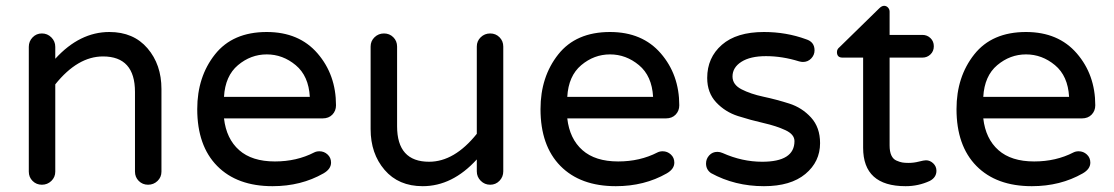

<svg xmlns="http://www.w3.org/2000/svg" viewBox="-20 -630 3829 660"><path d="M356 -520Q439 -520 487 -464Q535 -408 535 -324V-40Q535 -21 521.5 -8Q508 5 489 5Q470 5 457 -8Q444 -21 444 -40V-314Q444 -436 334 -436Q247 -436 170 -340V-40Q170 -21 156.5 -8Q143 5 124 5Q105 5 92 -8Q79 -21 79 -40V-469Q79 -488 92 -501.5Q105 -515 124 -515Q143 -515 156.5 -501.5Q170 -488 170 -469V-428Q254 -520 356 -520Z M1078 -110Q1094 -110 1106 -99Q1118 -88 1118 -71Q1118 -49 1092 -34Q1015 10 917 10Q795 10 726.5 -59.5Q658 -129 658 -255Q658 -366 719 -443Q780 -520 897 -520Q1008 -520 1071.5 -446.5Q1135 -373 1135 -268Q1135 -249 1122.5 -236Q1110 -223 1089 -223H750Q758 -153 802 -114Q846 -75 925 -75Q1000 -75 1060 -106Q1068 -110 1078 -110ZM750 -297H1045Q1041 -369 996.5 -406Q952 -443 897 -443Q842 -443 798 -406Q754 -369 750 -297Z M1433 10Q1350 10 1302 -46Q1254 -102 1254 -186V-470Q1254 -489 1267.5 -502Q1281 -515 1300 -515Q1319 -515 1332 -502Q1345 -489 1345 -470V-196Q1345 -74 1455 -74Q1542 -74 1619 -170V-470Q1619 -489 1632.5 -502Q1646 -515 1665 -515Q1684 -515 1697 -502Q1710 -489 1710 -470V-41Q1710 -22 1697 -8.5Q1684 5 1665 5Q1646 5 1632.5 -8.5Q1619 -22 1619 -41V-82Q1535 10 1433 10Z M2258 -110Q2274 -110 2286 -99Q2298 -88 2298 -71Q2298 -49 2272 -34Q2195 10 2097 10Q1975 10 1906.5 -59.5Q1838 -129 1838 -255Q1838 -366 1899 -443Q1960 -520 2077 -520Q2188 -520 2251.5 -446.5Q2315 -373 2315 -268Q2315 -249 2302.5 -236Q2290 -223 2269 -223H1930Q1938 -153 1982 -114Q2026 -75 2105 -75Q2180 -75 2240 -106Q2248 -110 2258 -110ZM1930 -297H2225Q2221 -369 2176.5 -406Q2132 -443 2077 -443Q2022 -443 1978 -406Q1934 -369 1930 -297Z M2498 -367Q2498 -339 2529 -323Q2560 -307 2604.5 -297.5Q2649 -288 2693 -274Q2737 -260 2768 -226Q2799 -192 2799 -138Q2799 -74 2748.5 -32Q2698 10 2606 10Q2506 10 2424 -35Q2407 -47 2407 -68Q2407 -84 2418 -96Q2429 -108 2446 -108Q2455 -108 2464 -104Q2531 -74 2600 -74Q2711 -74 2711 -145Q2711 -168 2680 -182.5Q2649 -197 2605 -207Q2561 -217 2517 -231Q2473 -245 2442 -278Q2411 -311 2411 -362Q2411 -432 2461.5 -476Q2512 -520 2606 -520Q2683 -520 2751 -495Q2780 -486 2780 -457Q2780 -441 2768.5 -429Q2757 -417 2740 -417Q2735 -417 2727 -419Q2669 -437 2613 -437Q2559 -437 2528.5 -417.5Q2498 -398 2498 -367Z M3163 -79Q3177 -79 3188 -68.5Q3199 -58 3199 -43Q3199 -20 3176 -8Q3137 10 3093 10Q2947 10 2947 -122V-432H2876Q2857 -432 2857 -451Q2857 -461 2866 -468L3002 -601Q3011 -610 3019 -610Q3027 -610 3032.5 -604Q3038 -598 3038 -590V-510H3151Q3167 -510 3178.5 -499Q3190 -488 3190 -471Q3190 -454 3178.5 -443Q3167 -432 3151 -432H3038V-130Q3038 -109 3044 -96Q3050 -83 3061.5 -78Q3073 -73 3081.5 -71.5Q3090 -70 3103 -70Q3121 -70 3138.5 -74.5Q3156 -79 3163 -79Z M3688 -110Q3704 -110 3716 -99Q3728 -88 3728 -71Q3728 -49 3702 -34Q3625 10 3527 10Q3405 10 3336.5 -59.5Q3268 -129 3268 -255Q3268 -366 3329 -443Q3390 -520 3507 -520Q3618 -520 3681.5 -446.5Q3745 -373 3745 -268Q3745 -249 3732.5 -236Q3720 -223 3699 -223H3360Q3368 -153 3412 -114Q3456 -75 3535 -75Q3610 -75 3670 -106Q3678 -110 3688 -110ZM3360 -297H3655Q3651 -369 3606.5 -406Q3562 -443 3507 -443Q3452 -443 3408 -406Q3364 -369 3360 -297Z"/></svg>

Font: Varela Round
Style: Regular
Weight: 400
Designer: Joe Prince
Foundry: Joe Prince
Version: Version 1.000